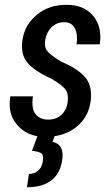

<svg xmlns="http://www.w3.org/2000/svg" viewBox="-20 -558 444 797"><path d="M256.3 -538.1Q329.1 -538.1 367.2 -491.7Q405.3 -445.3 394 -374H297.9Q303.7 -414.1 291 -439.9Q278.3 -465.8 246.6 -465.8Q215.3 -465.8 193.8 -444.8Q172.9 -423.8 168 -393.6Q163.1 -363.3 174.8 -347.7Q186.5 -331.1 234.4 -301.8Q306.6 -271.5 335.9 -234.4Q365.2 -197.3 355.5 -132.8Q345.2 -68.4 294.9 -29.3Q257.8 -0.5 206.5 7.3L198.2 30.8Q251 42 236.8 114.7Q216.3 219.2 91.8 219.2L100.1 164.1Q121.1 164.1 136.7 151.9Q152.3 139.6 157.2 114.3Q162.1 88.9 153.3 80.1Q143.6 71.3 112.8 67.9L135.3 7.3Q81.1 -1.5 46.4 -45.4Q11.7 -89.4 22.9 -158.2H116.7Q109.4 -106.4 127.9 -84Q146.5 -61.5 179.7 -61.5Q212.9 -61.5 234.4 -81.1Q255.9 -100.6 260.7 -132.8Q265.6 -164.6 252.9 -184.6Q239.3 -204.6 193.8 -231Q123.5 -262.7 93.8 -297.9Q64 -333 73.7 -394.5Q83.5 -456.1 133.3 -497.1Q183.1 -538.1 256.3 -538.1Z"/></svg>

Font: RobotoCondensed-Italic
Style: Italic
Weight: 400
Designer: Google
Version: Version 1.200311; 2013